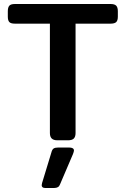

<svg xmlns="http://www.w3.org/2000/svg" viewBox="-20 -700 627 958"><path d="M229 -36V-582H54Q34 -582 26.5 -590Q19 -598 19 -617V-644Q19 -663 26.5 -671.5Q34 -680 54 -680H532Q552 -680 560 -671.5Q568 -663 568 -644V-617Q568 -598 560 -590Q552 -582 532 -582H357V-36Q357 -18 348.5 -9Q340 0 319 0H267Q247 0 238 -9Q229 -18 229 -36ZM188 224Q188 221 190 213L236 62Q240 46 247.5 41Q255 36 272 36H324Q349 36 349 51Q349 56 344 69L279 221Q273 238 250 238H206Q188 238 188 224Z"/></svg>

Font: Mitr
Style: Regular
Weight: 400
Designer: Thanarat Vachiruckul
Foundry: Cadson Demak
Version: Version 1.003